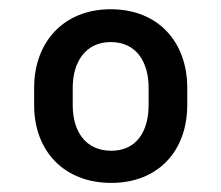

<svg xmlns="http://www.w3.org/2000/svg" viewBox="-20 -742 489 424"><path d="M55.4 -509.9C55.4 -409.1 120.7 -338.1 225.9 -338.1C329.5 -338.1 393.5 -409.1 393.5 -509.9V-548.3C393.5 -649.1 329.5 -721.6 224.4 -721.6C120.7 -721.6 55.4 -649.1 55.4 -548.3ZM140.6 -548.3C140.6 -605.1 169 -649.1 224.4 -649.1C281.2 -649.1 308.2 -605.1 308.2 -548.3V-509.9C308.2 -451.7 281.2 -409.1 225.9 -409.1C169 -409.1 140.6 -451.7 140.6 -509.9Z"/></svg>

Font: Karasuma Gothic
Style: Regular
Weight: 400
Designer: Rasmus Andersson, Ryoko Nishizuka
Foundry: Genbu
Version: Version 1.00